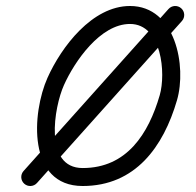

<svg xmlns="http://www.w3.org/2000/svg" viewBox="-20 -591 653 641"><path d="M570.8 -256.1C603.9 -369.6 566.2 -571 414 -571C287.6 -571 184.7 -434.2 138.6 -331.3C86.3 -214.4 70.1 30 256 30C431.8 30 525.7 -101.2 570.8 -256.1ZM193.4 -306.7C228.7 -385.5 314.5 -511 414 -511C520.4 -511 534.4 -345.7 513.2 -272.9C475.8 -144.5 403.5 -30 256 -30C125 -30 160.7 -233.8 193.4 -306.7ZM542.6 -561C542.6 -561 542.6 -561 542.6 -561C381.3 -380.6 220 -200.3 58.6 -20C47.6 -7.7 48.6 11.3 61 22.4C73.3 33.4 92.3 32.4 103.4 20C103.4 20 103.4 20 103.4 20C264.7 -160.3 426 -340.6 587.4 -520.9C598.4 -533.3 597.4 -552.3 585 -563.3C572.7 -574.4 553.7 -573.3 542.6 -561Z"/></svg>

Font: FRB American Cursive
Style: Bold Italic
Weight: 700
Italic angle: -25°
Version: Version 2.0;Modular Font Editor K font №1